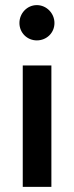

<svg xmlns="http://www.w3.org/2000/svg" viewBox="-20 -731 290 751"><path d="M193 -641C193 -679 162 -711 124 -711C86 -711 56 -679 56 -641C56 -603 86 -573 124 -573C162 -573 193 -602 193 -641ZM69 -475V0H181V-475Z"/></svg>

Font: Mint Spirit No2
Style: Bold
Weight: 700
Designer: HARENDAL Hirwen
Foundry: Arkandis Digital Foundry.
Version: Version 1.004;FFEdit